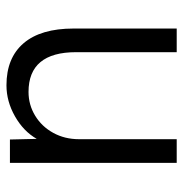

<svg xmlns="http://www.w3.org/2000/svg" viewBox="-6 -564 580 609"><g transform="rotate(90 284.5 -259.0)"><path d="M70 -202V-529H145V-210Q145 -59 271 -59Q312 -59 346.5 -80Q381 -101 401 -137.5Q421 -174 421 -219V-529H496V0H422L420 -85Q396 -43 348.5 -16Q301 11 250 11Q163 11 116.5 -43.5Q70 -98 70 -202Z"/></g></svg>

Font: Lexend HM
Style: Regular
Weight: 400
Designer: Bonnie Shaver-Troup, Thomas Jockin, Octavio Pardo
Foundry: Lexend
Version: Version 1.091